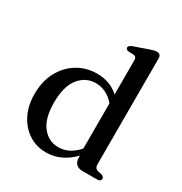

<svg xmlns="http://www.w3.org/2000/svg" viewBox="-174 -867 956 1007"><g transform="rotate(30 304.0 -363.5)"><path d="M41.5 -224Q41.5 -303 72.8 -360.5Q104 -418 156.8 -449.5Q209.5 -481 274.5 -481Q351.5 -481 406.5 -432.5V-639.5Q406.5 -660.5 390 -662.5L356 -664Q340 -666.5 340 -678.5Q340 -690 360 -697.5L442 -726.5Q472.5 -737.5 486.5 -737.5Q512 -737.5 512 -711V-70Q512 -45 532.5 -40L554.5 -35Q572.5 -29.5 572.5 -17Q572.5 0 549.5 0H460Q436.5 0 423 -13.2Q409.5 -26.5 409.5 -51V-63.5Q375 -27.5 334 -8Q293 11.5 246.5 11.5Q187.5 11.5 141 -18.8Q94.5 -49 68 -102Q41.5 -155 41.5 -224ZM152.5 -236Q152.5 -141 191 -92.8Q229.5 -44.5 288 -44.5Q354.5 -44.5 406.5 -104.5V-378.5Q358 -434.5 292 -434.5Q232.5 -434.5 192.5 -385.2Q152.5 -336 152.5 -236Z"/></g></svg>

Font: Fraunces 9pt
Style: Regular
Weight: 400
Version: Version 1.000;[b76b70a41]